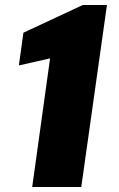

<svg xmlns="http://www.w3.org/2000/svg" viewBox="-20 -743 471 763"><path d="M108 0H303L405 -723H309L73 -613L55 -483L179 -511Z"/></svg>

Font: United Sans Black
Style: Italic
Weight: 900
Italic angle: -8°
Designer: Pablo Impallari, Rodrigo Fuenzalida (Modified by Dan O. Williams)
Version: Version 1.000;PS 001.000;hotconv 1.0.88;makeotf.lib2.5.64775